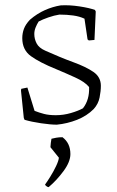

<svg xmlns="http://www.w3.org/2000/svg" viewBox="-20 -478 456 750"><path d="M202 9Q178 9 140.5 3.5Q103 -2 76 -10L73 -17L62 -124L63 -131L87 -136L115 -45Q133 -38 152 -33Q171 -28 198 -28Q228 -28 257 -36.5Q286 -45 304 -55Q330 -88 328 -138Q312 -158 273.5 -175.5Q235 -193 199 -208Q135 -234 101 -258.5Q67 -283 67 -329Q67 -348 73.5 -365.5Q80 -383 97 -401Q125 -425 155.5 -438.5Q186 -452 217 -457Q251 -459 290.5 -453Q330 -447 351 -439L354 -433L349 -322L327 -320L322 -324L310 -405Q291 -414 266 -417.5Q241 -421 212 -421Q192 -418 169 -410Q146 -402 131 -394Q124 -383 119 -370.5Q114 -358 114 -345Q114 -326 123 -308.5Q132 -291 157 -280Q217 -253 266.5 -235Q316 -217 345 -197Q374 -177 374 -143Q374 -122 369 -97Q364 -72 346 -52Q319 -25 281 -10Q243 5 202 9ZM170 253Q166 253 161 249Q156 245 156 243Q164 232 176.5 212Q189 192 199 171Q209 150 210 138L177 97Q177 92 178.5 80Q180 68 181 64Q188 62 199.5 60Q211 58 224 58Q255 81 255 124Q255 154 228 190.5Q201 227 170 253Z"/></svg>

Font: Labrada Light
Style: Regular
Weight: 300
Designer: Mercedes Jáuregui
Foundry: Omnibus-Type Team
Version: Version 1.000; ttfautohint (v1.8.4.7-5d5b)